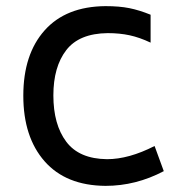

<svg xmlns="http://www.w3.org/2000/svg" viewBox="-20 -589 586 626"><path d="M56 -277Q56 -412 125.5 -490Q195 -568 324 -569Q369 -569 401.5 -562.5Q434 -556 471 -541V-450Q435 -467 402.5 -474Q370 -481 331 -481Q238 -480 196 -425.5Q154 -371 154 -278Q154 -183 196 -127Q238 -71 329 -70Q400 -70 484 -113L514 -31Q423 17 324 17Q195 16 125.5 -63Q56 -142 56 -277Z"/></svg>

Font: Biryani
Style: Regular
Weight: 400
Designer: Dan Reynolds and Mathieu Reguer
Foundry: Dan Reynolds and Mathieu Reguer
Version: Version 1.004; ttfautohint (v1.1) -l 5 -r 5 -G 72 -x 0 -D la